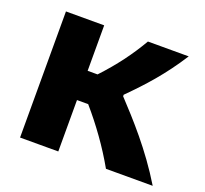

<svg xmlns="http://www.w3.org/2000/svg" viewBox="-99 -658 826 774"><g transform="rotate(20 314.0 -270.5)"><path d="M223 0V-220.5H271C330 -152 382.5 -79.5 427.5 0H628C550.5 -128 461 -225 392.5 -298.5V-305C461 -373.5 523 -441.5 586 -540H411C371.5 -472 325.5 -410 265.5 -346H223V-541H59V0Z"/></g></svg>

Font: Monaspace Argon ExtraBold
Style: Bold
Weight: 800
Designer: Riley Cran & the Lettermatic Team
Foundry: Lettermatic
Version: Version 1.000 (Monaspace Argon)